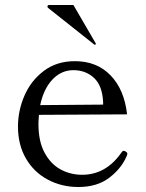

<svg xmlns="http://www.w3.org/2000/svg" viewBox="-20 -735 583 769"><path d="M490 -119Q490 -115 487 -109Q466 -60 417.5 -23Q369 14 294 14Q227 14 171.5 -15.5Q116 -45 84 -100Q52 -155 52 -228Q52 -292 78 -352Q104 -412 155.5 -451Q207 -490 280 -490Q368 -490 423 -433Q478 -376 489 -277L136 -275Q134 -251 134 -238Q134 -169 158.5 -123.5Q183 -78 222.5 -56.5Q262 -35 309 -35Q405 -35 467 -125Q471 -131 476 -131Q479 -131 485 -127Q490 -124 490 -119ZM141 -314 393 -316V-326Q390 -392 356.5 -423Q323 -454 274 -454Q226 -454 190.5 -417Q155 -380 141 -314ZM357 -557Q358 -556 360 -556Q362 -556 363 -557Q364 -558 364 -559L363 -562L274 -715H177Q170 -715 170 -708Q170 -706 173 -703Z"/></svg>

Font: Shippori Mincho
Style: Regular
Weight: 400
Designer: FONTDASU
Foundry: FONTDASU / Google Inc. / but / Adobe
Version: Version 3.110; ttfautohint (v1.8.3)